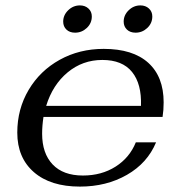

<svg xmlns="http://www.w3.org/2000/svg" viewBox="-20 -681 669 711"><path d="M136 -186Q136 -113 175 -72Q214 -31 287 -31Q356 -31 408 -64Q460 -97 483 -154H558Q526 -77 450 -33.5Q374 10 276 10Q167 10 105.5 -43.5Q44 -97 44 -190Q44 -277 86 -348Q128 -419 201 -459.5Q274 -500 364 -500Q472 -500 529 -448.5Q586 -397 586 -302Q586 -273 582 -248H141Q136 -215 136 -186ZM151 -289H502Q505 -370 469 -414.5Q433 -459 359 -459Q286 -459 230.5 -413Q175 -367 151 -289ZM214 -601Q214 -625 232.5 -643Q251 -661 276 -661Q295 -661 307.5 -649.5Q320 -638 320 -620Q320 -595 301.5 -577.5Q283 -560 258 -560Q238 -560 226 -571.5Q214 -583 214 -601ZM438 -601Q438 -625 456.5 -643Q475 -661 500 -661Q519 -661 531.5 -649.5Q544 -638 544 -620Q544 -595 525.5 -577.5Q507 -560 482 -560Q462 -560 450 -571.5Q438 -583 438 -601Z"/></svg>

Font: Fahkwang
Style: Italic
Weight: 400
Italic angle: -10°
Version: Version 1.000; ttfautohint (v1.6)